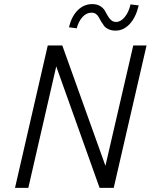

<svg xmlns="http://www.w3.org/2000/svg" viewBox="-20 -910 735 930"><path d="M423.8 -848.6Q399.4 -849.1 379.9 -827.9Q360.4 -806.6 351.6 -772.9L314 -777.8Q326.7 -831.1 356.9 -860.8Q387.2 -890.6 427.7 -890.1Q449.2 -890.1 464.1 -881.3Q479 -872.6 486.8 -859.9Q494.6 -847.2 501.2 -834.5Q507.8 -821.8 518.1 -812.7Q528.3 -803.7 542.5 -803.7Q564.5 -803.7 584 -827.1Q603.5 -850.6 612.3 -888.7L651.9 -883.8Q638.2 -826.2 608.4 -793.9Q578.6 -761.7 540 -761.7Q520.5 -761.7 506.1 -768.3Q491.7 -774.9 484.4 -784.4Q477.1 -793.9 470.2 -805.4Q463.4 -816.9 458.5 -826.4Q453.6 -835.9 444.8 -842.3Q436 -848.6 423.8 -848.6ZM625.5 -689.9H689.9L530.8 0H462.4L252.4 -588.4L117.2 0H52.7L211.4 -689.9H281.7L490.7 -106.9Z"/></svg>

Font: HK Grotesk Legacy
Style: Italic
Weight: 400
Italic angle: -13°
Designer: Alfredo Marco Pradil
Foundry: Hanken Design Co.
Version: Version 2.022;PS 002.022;hotconv 1.0.88;makeotf.lib2.5.64775